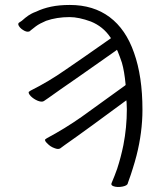

<svg xmlns="http://www.w3.org/2000/svg" viewBox="-20 -735 665 775"><path d="M447 -530Q261 -399 224 -374Q186 -347 176 -340Q166 -333 157 -327Q149 -322 133 -328Q116 -335 104 -347Q94 -358 96 -364Q98 -365 103 -369Q177 -406 244 -453Q303 -493 424 -578L428 -581L425 -585Q396 -628 347 -648Q298 -666 261 -666Q209 -666 166 -651Q140 -640 125 -629Q109 -617 102 -611V-610Q93 -604 80 -610Q64 -618 57 -629Q51 -638 56 -643L68 -651L82 -663Q88 -668 94 -672Q100 -676 107.5 -680Q115 -684 126 -688Q153 -701 186 -708Q219 -715 262 -715Q357 -715 422.5 -666Q488 -617 521 -522Q555 -427 555 -292Q555 -247 549 -200.5Q543 -154 531 -107Q524 -80 516 -55L508 -30Q500 -6 496 4V5Q494 14 475 18Q454 22 439 17Q427 13 430 5Q444 -28 453 -54Q468 -100 478 -149Q492 -221 492 -294Q492 -308 491 -321L490 -330L483 -325Q327 -210 290 -184Q252 -157 242 -150Q232 -143 223 -136Q215 -131 200 -137Q183 -143 171 -156Q160 -166 162 -172Q164 -173 169 -177Q242 -216 309 -263Q371 -307 485 -390L487 -392V-394Q482 -448 472 -482Q464 -506 455 -528L452 -534Z"/></svg>

Font: LXGW WenKai Lite Light
Style: Regular
Weight: 300
Designer: LXGW / Fontworks Inc.
Foundry: LXGW / Fontworks Inc.
Version: Version 1.511; March 25, 2025